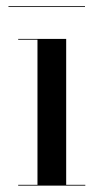

<svg xmlns="http://www.w3.org/2000/svg" viewBox="-20 -582 324 602"><path d="M6.5 -562.5H246.5V-560H6.5ZM37 -2.5H97.5V-457.5H37V-460H187.5V-2.5H247.5V0H37Z"/></svg>

Font: Bodoni* 72pt
Style: Regular
Weight: 400
Version: Version 2.3